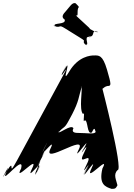

<svg xmlns="http://www.w3.org/2000/svg" viewBox="-52 -1179 856 1226"><path d="M368 -1107C355 -1093 334 -1071 361 -1054C372 -1020 287 -1035 297 -1015C324 -998 269 -1029 296 -1012C340 -998 319 -1026 363 -998C390 -981 439 -951 466 -934C505 -910 466 -922 493 -894C520 -877 469 -911 496 -894C522 -888 480 -948 517 -943C544 -926 492 -963 519 -946C556 -942 531 -994 567 -976C595 -962 540 -995 567 -978C581 -960 504 -1003 520 -996C547 -979 409 -1097 436 -1080C449 -1075 439 -1103 447 -1127C455 -1136 452 -1136 431 -1158C409 -1166 394 -1136 368 -1107ZM548 -825C527 -825 448 -820 390 -722C330 -620 414 -830 360 -735C303 -636 409 -834 357 -733C303 -628 411 -807 352 -699C298 -599 111 -255 57 -155C-13 -26 56 -193 -14 -78C-73 20 34 -178 -13 -76C-53 10 107 -203 83 -103C29 -3 203 -204 153 -103C104 -4 240 -195 186 -90C135 11 245 -191 188 -92C133 3 241 -218 192 -128C138 -28 284 -302 230 -202C180 -112 293 -335 238 -240C181 -141 285 -339 234 -238C180 -133 317 -325 269 -227C219 -125 502 -328 452 -227C403 -128 538 -332 489 -238C435 -138 542 -340 488 -240C428 -134 538 -311 484 -202C433 -101 552 -229 501 -128C446 -19 555 -198 495 -92C441 8 552 -190 498 -90C449 4 580 -201 532 -103C482 -1 656 -203 602 -103C578 -3 619 14 661 27C685 27 687 24 698 4C691 -29 669 -65 699 -93C737 -93 596 -636 601 -616C603 -604 606 -624 635 -630C659 -630 660 -636 631 -735C603 -830 579 -825 548 -825ZM453 -330C431 -330 401 -331 417 -360C402 -389 324 -320 319 -336C334 -365 305 -304 321 -333C357 -375 358 -354 388 -411C403 -440 393 -421 409 -450C453 -536 449 -556 471 -630C486 -659 452 -601 468 -630C477 -614 450 -477 479 -450C494 -479 473 -382 489 -411C511 -413 502 -317 534 -333C549 -362 551 -365 559 -336C549 -320 505 -330 453 -330Z"/></svg>

Font: Hussar Przerywany
Style: Obl
Weight: 400
Foundry: Cannot Into Space Fonts
Version: Version 0.982